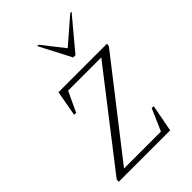

<svg xmlns="http://www.w3.org/2000/svg" viewBox="-236 -913 1015 1015"><g transform="rotate(-45 271.5 -406.0)"><path d="M35 0 37 -17 435 -530H187L134 -417H119L145 -560H508L505 -543L105 -30H381L434 -152H449L420 0ZM330 -635 238 -812H248L344 -690L485 -812H495L347 -635Z"/></g></svg>

Font: Spectral SC ExtraLight
Style: Italic
Weight: 275
Italic angle: -10°
Designer: Jean-Baptiste Levee
Foundry: Production Type
Version: Version 2.001